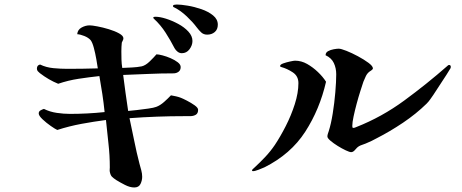

<svg xmlns="http://www.w3.org/2000/svg" viewBox="-20 -816 2040 848"><path d="M855 -331Q855 -315 844.5 -309Q834 -303 820 -303Q806 -303 795 -303Q672 -303 552 -294Q563 -244 573 -193.5Q583 -143 596 -93Q600 -79 604 -64Q608 -49 608 -35Q608 -19 600.5 -3.5Q593 12 573 12Q554 12 531.5 0.5Q509 -11 493 -21Q481 -29 474.5 -35.5Q468 -42 465 -57Q464 -62 464.5 -67.5Q465 -73 465 -77Q465 -130 459 -182Q453 -234 448 -286Q394 -279 340 -269Q286 -259 233 -242Q224 -246 204.5 -259.5Q185 -273 168 -289Q151 -305 151 -315Q151 -324 159 -328.5Q167 -333 174 -335Q200 -322 230.5 -317.5Q261 -313 289 -313Q327 -313 365.5 -315Q404 -317 442 -321Q438 -361 432 -400.5Q426 -440 419 -480Q373 -475 327 -468Q281 -461 237 -446Q195 -463 156 -493Q151 -497 147 -501.5Q143 -506 143 -513Q143 -528 157 -531Q184 -518 216 -515Q248 -512 277 -512Q311 -512 344.5 -512.5Q378 -513 412 -514Q410 -528 405.5 -554Q401 -580 394.5 -604.5Q388 -629 380 -639Q370 -650 352.5 -657Q335 -664 321 -665Q323 -685 340.5 -694.5Q358 -704 376 -704Q386 -704 410 -699.5Q434 -695 460.5 -687Q487 -679 506 -668.5Q525 -658 525 -647Q525 -642 522.5 -637.5Q520 -633 518 -628Q517 -623 516.5 -609Q516 -595 516 -589Q516 -571 516.5 -552.5Q517 -534 520 -516Q541 -517 563 -518Q585 -519 606 -523Q623 -527 641.5 -545Q660 -563 671 -576Q680 -576 697.5 -571.5Q715 -567 733.5 -559Q752 -551 765 -541Q778 -531 778 -520Q778 -506 768.5 -499Q759 -492 746 -492Q691 -492 635.5 -489.5Q580 -487 524 -485Q529 -445 534.5 -405.5Q540 -366 546 -326Q559 -327 585 -330Q611 -333 635.5 -336.5Q660 -340 670 -344Q687 -350 705 -366Q723 -382 735 -395Q746 -393 757.5 -390.5Q769 -388 779 -384Q787 -381 805.5 -371.5Q824 -362 839.5 -351Q855 -340 855 -331ZM830 -635Q830 -616 817 -598.5Q804 -581 783 -581Q773 -581 764.5 -587.5Q756 -594 751 -603Q733 -638 711.5 -671.5Q690 -705 661 -732Q660 -734 658.5 -734.5Q657 -735 657 -738Q657 -741 661 -741.5Q665 -742 667 -742Q686 -742 713 -733.5Q740 -725 767 -710.5Q794 -696 812 -676.5Q830 -657 830 -635ZM942 -707Q942 -686 928.5 -674.5Q915 -663 895 -663Q879 -663 868.5 -673Q858 -683 849 -695Q832 -718 805 -743.5Q778 -769 752 -782Q750 -783 747 -784.5Q744 -786 744 -789Q744 -794 751 -795Q758 -796 761 -796Q779 -796 809 -791Q839 -786 869.5 -775.5Q900 -765 921 -748Q942 -731 942 -707Z M1420 -455Q1392 -333 1328 -234Q1264 -135 1148 -77Q1139 -73 1122.5 -66.5Q1106 -60 1097 -60Q1093 -60 1093 -64Q1093 -66 1098 -70.5Q1103 -75 1104 -76Q1129 -99 1152 -123.5Q1175 -148 1194 -176Q1218 -212 1242 -259Q1266 -306 1282 -356Q1298 -406 1298 -449Q1298 -480 1273 -496.5Q1248 -513 1222 -520Q1221 -521 1219 -521.5Q1217 -522 1217 -524Q1217 -531 1231 -536Q1245 -541 1261.5 -544.5Q1278 -548 1283 -548Q1311 -548 1336.5 -533.5Q1362 -519 1384 -498Q1406 -477 1420 -455ZM1971 -520Q1971 -517 1970 -515Q1952 -485 1932.5 -456Q1913 -427 1894 -397Q1887 -387 1880 -377Q1873 -367 1864 -358Q1818 -313 1760 -274Q1702 -235 1645 -206Q1622 -193 1595 -182Q1588 -179 1580 -176.5Q1572 -174 1565 -170Q1558 -166 1549 -155Q1540 -144 1531 -144Q1524 -144 1507 -152Q1490 -160 1471.5 -171.5Q1453 -183 1439.5 -194.5Q1426 -206 1426 -213Q1426 -219 1428 -225Q1430 -231 1432 -237Q1442 -268 1449.5 -314.5Q1457 -361 1461 -408.5Q1465 -456 1465 -488Q1465 -515 1454.5 -537.5Q1444 -560 1418 -572Q1418 -584 1429 -590Q1440 -596 1454 -598.5Q1468 -601 1476 -601Q1486 -601 1510 -591.5Q1534 -582 1561 -567.5Q1588 -553 1607.5 -538.5Q1627 -524 1627 -514Q1627 -510 1620.5 -505.5Q1614 -501 1611 -499Q1601 -491 1595.5 -479Q1590 -467 1585 -455Q1580 -440 1571.5 -413.5Q1563 -387 1555 -357Q1547 -327 1541.5 -301Q1536 -275 1536 -260Q1536 -258 1536.5 -254.5Q1537 -251 1540 -251Q1546 -251 1554 -255Q1666 -299 1765.5 -372Q1865 -445 1955 -524Q1957 -526 1959 -527.5Q1961 -529 1964 -529Q1971 -529 1971 -520Z"/></svg>

Font: Kaisei HarunoUmi
Style: Bold
Weight: 700
Designer: Font-Kai, 金井和夫
Foundry: KAZUO KANAI
Version: Version 5.003